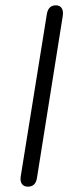

<svg xmlns="http://www.w3.org/2000/svg" viewBox="-20 -696 285 722"><path d="M85 6C105 6 116 -6 119 -27L216 -636C220 -661 210 -676 190 -676C170 -676 159 -663 156 -642L58 -33C54 -8 65 6 85 6Z"/></svg>

Font: SN Pro Light
Style: Italic
Weight: 300
Italic angle: -8.99998°
Designer: Tobias Whetton
Foundry: Supernotes
Version: Version 1.001;Glyphs 3.2 (3249)